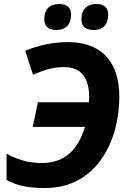

<svg xmlns="http://www.w3.org/2000/svg" viewBox="-20 -937 652 967"><path d="M207 10C472 10 581 -235 581 -449C581 -624 493 -725 322 -725C245 -725 170 -708 107 -681L146 -561C206 -585 246 -599 303 -599C387 -599 429 -548 429 -447C429 -438 429 -430 428 -422H171L145 -298H408C371 -178 303 -116 190 -116C139 -116 80 -126 13 -163V-31C68 0 128 10 207 10ZM452 -786C503 -786 525 -817 525 -864C525 -904 497 -917 464 -917C417 -917 390 -889 390 -840C390 -800 416 -786 452 -786ZM265 -786C314 -786 338 -817 338 -864C338 -904 310 -917 277 -917C230 -917 203 -889 203 -840C203 -800 229 -786 265 -786Z"/></svg>

Font: BC Sans
Style: Bold Italic
Weight: 700
Italic angle: -12°
Designer: Monotype Design Team
Province of B.C.
Foundry: Monotype Imaging Inc.
Version: Version 2.000;GOOG;noto-source:20170915:90ef993387c0